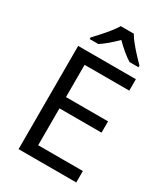

<svg xmlns="http://www.w3.org/2000/svg" viewBox="-226 -1047 1008 1150"><g transform="rotate(30 278.0 -472.0)"><path d="M496 0H97V-714H496V-635H187V-412H478V-334H187V-79H496ZM349 -944Q361 -922 383.5 -894.5Q406 -867 430.5 -840.5Q455 -814 474 -795V-784H412Q386 -800 358 -823.5Q330 -847 303 -874Q276 -847 249 -824Q222 -801 196 -784H136V-795Q155 -815 178.5 -841Q202 -867 224 -894.5Q246 -922 259 -944Z"/></g></svg>

Font: Noto Sans NKo
Style: Regular
Weight: 400
Designer: Monotype Design Team
Foundry: Monotype Imaging Inc.
Version: Version 2.003; ttfautohint (v1.8.4.7-5d5b)